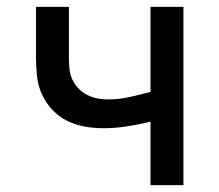

<svg xmlns="http://www.w3.org/2000/svg" viewBox="-20 -540 640 560"><path d="M419 0V-185Q385 -177 350.5 -171.5Q316 -166 281 -166Q253 -166 226 -171Q199 -176 175 -188Q151 -200 132 -220.5Q113 -241 102 -265.5Q91 -290 88 -317.5Q85 -345 85 -372V-520H181V-372Q181 -356 182.5 -340Q184 -324 190.5 -309.5Q197 -295 208 -283Q219 -271 233.5 -263.5Q248 -256 264 -253Q280 -250 296 -250Q327 -250 358 -257Q389 -264 419 -272V-520H515V0Z"/></svg>

Font: Iosevka SS04 Medium Extended
Style: Regular
Weight: 500
Width: 7
Monospace: yes
Designer: Belleve Invis
Foundry: Belleve Invis
Version: Version 19.0.0; ttfautohint (v1.8.4)